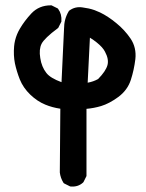

<svg xmlns="http://www.w3.org/2000/svg" viewBox="-20 -549 540 710"><path d="M237.8 139.6 218.3 129.9 215.8 128.4 214.4 126.5Q203.6 108.9 201.2 88.9V88.4V87.9L203.1 -147Q173.3 -151.4 147.5 -162.1Q117.7 -174.3 91.8 -199.2Q65.9 -224.1 53.2 -255.4Q41.5 -285.2 35.2 -314.5Q29.3 -344.2 32.2 -377.9Q33.2 -389.2 35.9 -400.1Q38.6 -411.1 43 -421.9Q47.4 -432.6 53.2 -442.4Q70.3 -471.7 96.2 -499.5Q124.5 -529.3 168 -529.3H170.4L172.4 -528.3L191.9 -518.6L193.8 -517.6L195.3 -515.6Q202.1 -506.3 205.1 -494.9Q208 -483.4 207 -470.7V-468.8L206.1 -467.3L196.3 -447.8L195.3 -445.8L193.4 -444.3Q168.9 -426.3 153.8 -411.6Q138.7 -397 133.8 -387.2Q123.5 -366.7 128.9 -334.5Q131.3 -317.9 137 -304.2Q142.6 -290.5 151.4 -279.3Q166 -260.3 207.5 -245.1L216.8 -442.4Q216.8 -478.5 233.9 -506.8L234.9 -508.8L236.3 -509.8Q257.8 -525.9 285.6 -521.5Q297.4 -520 308.3 -517.6Q319.3 -515.1 329.6 -511.5Q339.8 -507.8 350.1 -502.9Q379.4 -488.8 410.2 -463.4Q440.9 -438.5 462.9 -406.2Q474.1 -389.6 478.5 -370.4Q482.9 -351.1 480.5 -330.1Q475.6 -290 463.9 -253.9Q451.7 -215.8 417.5 -190.4Q384.3 -166 353.5 -156.7Q327.1 -148.9 299.8 -146.5V99.6V102.1L298.8 104L289.1 123.5L288.1 125L286.6 126.5Q268.1 143.1 241.2 140.6H239.3ZM342.8 -256.8Q371.1 -285.6 377.4 -308.1Q383.3 -330.1 368.2 -357.9Q364.3 -365.7 356.7 -374.3Q349.1 -382.8 337.9 -391.8Q326.7 -400.9 312.5 -409.7L304.2 -243.2Q325.7 -247.1 342.8 -256.8Z"/></svg>

Font: NaikaiFont
Style: Bold
Weight: 700
Version: Version 1.89